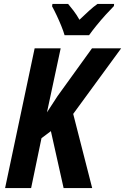

<svg xmlns="http://www.w3.org/2000/svg" viewBox="-20 -961 639 981"><path d="M6 0 157 -714H290L220 -387L274 -470L450 -714H599L354 -379L451 0H305L240 -291L192 -255L139 0ZM310 -781Q304 -802 293 -829Q282 -856 269.5 -882.5Q257 -909 246 -929L248 -941H328Q340 -927 356 -906Q372 -885 386 -860Q412 -885 434.5 -905.5Q457 -926 478 -941H563L562 -930Q545 -913 520 -885.5Q495 -858 472 -829.5Q449 -801 435 -781Z"/></svg>

Font: Noto Sans Condensed
Style: Bold Italic
Weight: 700
Width: 3
Italic angle: -12°
Designer: Monotype Design Team
Foundry: Monotype Imaging Inc.
Version: Version 2.013; ttfautohint (v1.8.4.7-5d5b)